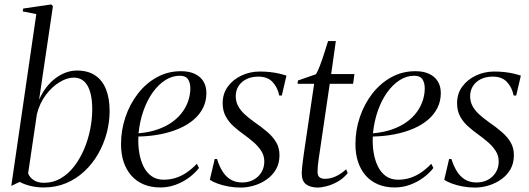

<svg xmlns="http://www.w3.org/2000/svg" viewBox="-20 -837 2389 867"><path d="M156.5 -386.5Q174.5 -428 201.8 -457.5Q229 -487 261.5 -502.8Q294 -518.5 326.5 -518.5Q377.5 -518.5 410.2 -496.2Q443 -474 459 -433Q475 -392 475 -335.5Q475 -285.5 461.8 -236Q448.5 -186.5 423.2 -142.2Q398 -98 361.5 -63.8Q325 -29.5 278.8 -10Q232.5 9.5 177.5 9.5Q146.5 9.5 118.5 2.8Q90.5 -4 68.5 -15.5L31 2.5L144 -773.5L82.5 -785.5L85 -798.5L211.5 -817L219 -809ZM107 -54Q114 -35.5 132.5 -23.5Q151 -11.5 178.5 -11.5Q220 -11.5 254.5 -31.8Q289 -52 315.2 -86.2Q341.5 -120.5 359.8 -163.5Q378 -206.5 387.2 -253Q396.5 -299.5 396.5 -343.5Q396.5 -412.5 375.5 -449.5Q354.5 -486.5 312.5 -486.5Q283 -486.5 249 -466Q215 -445.5 187 -408.5Q159 -371.5 146.5 -321Z M878.5 -78.5Q861.5 -56 834.5 -35.8Q807.5 -15.5 774 -3Q740.5 9.5 704 9.5Q661.5 9.5 628.5 -4.5Q595.5 -18.5 572.8 -44.5Q550 -70.5 538.2 -106.2Q526.5 -142 526.5 -186Q526.5 -249.5 546.5 -308.5Q566.5 -367.5 602.8 -414.2Q639 -461 688.5 -488.2Q738 -515.5 797.5 -515.5Q834 -515.5 859.5 -503.5Q885 -491.5 898.5 -469.5Q912 -447.5 912 -417Q912 -380.5 897 -350.2Q882 -320 854.5 -296.5Q827 -273 789 -256.5Q751 -240 704.5 -230.8Q658 -221.5 605 -220.5Q603 -184 608.5 -149.2Q614 -114.5 627.5 -86.5Q641 -58.5 663.8 -42Q686.5 -25.5 719 -25.5Q748 -25.5 773.8 -33.8Q799.5 -42 823.2 -58.2Q847 -74.5 869 -97.5ZM792 -495Q758.5 -495 727.5 -475.8Q696.5 -456.5 671 -421.5Q645.5 -386.5 628.5 -339Q611.5 -291.5 605.5 -235Q655.5 -239.5 693.8 -253.2Q732 -267 759.8 -287.5Q787.5 -308 805 -332.8Q822.5 -357.5 831 -384.5Q839.5 -411.5 839.5 -438Q839.5 -463 829 -479Q818.5 -495 792 -495Z M1252.5 -405.5H1241Q1233.5 -442.5 1210.8 -466.8Q1188 -491 1147 -491Q1115.5 -491 1092.5 -479.5Q1069.5 -468 1057 -448Q1044.5 -428 1044.5 -402.5Q1044.5 -379 1054.8 -359.2Q1065 -339.5 1083.8 -322Q1102.5 -304.5 1127 -287Q1163.5 -262 1189 -239.5Q1214.5 -217 1228.2 -192.5Q1242 -168 1242 -136Q1242 -99.5 1226.2 -72.2Q1210.5 -45 1184.5 -26.8Q1158.5 -8.5 1127.5 0.8Q1096.5 10 1066.5 10Q1038.5 10 1011.2 5Q984 0 962 -8.2Q940 -16.5 927.5 -25L949.5 -119H960Q969.5 -88 984.2 -64Q999 -40 1021 -26.5Q1043 -13 1073.5 -13Q1102 -13 1124.5 -25Q1147 -37 1160.2 -58.5Q1173.5 -80 1173.5 -107.5Q1173.5 -134.5 1159.2 -156.2Q1145 -178 1123.2 -196.5Q1101.5 -215 1078.5 -231.5Q1057 -247 1035.5 -266Q1014 -285 999.8 -310.5Q985.5 -336 985.5 -371Q985.5 -414.5 1009.2 -446.5Q1033 -478.5 1071.2 -496.2Q1109.5 -514 1153 -514Q1178.5 -514 1200.2 -511.5Q1222 -509 1240.2 -504.8Q1258.5 -500.5 1273.5 -495.5Z M1426.5 -169.5Q1422 -139.5 1419.2 -120.2Q1416.5 -101 1415.2 -88Q1414 -75 1414 -62Q1414 -43.5 1423 -36.5Q1432 -29.5 1447.5 -29.5Q1471.5 -29.5 1495.8 -40.5Q1520 -51.5 1543 -72.5L1550 -55Q1529.5 -30 1503.2 -15.8Q1477 -1.5 1453.2 4.2Q1429.5 10 1416 10Q1382.5 10 1362.5 -4.5Q1342.5 -19 1342.5 -55Q1342.5 -64.5 1344 -79.8Q1345.5 -95 1348 -113.8Q1350.5 -132.5 1353.5 -153.2Q1356.5 -174 1359.5 -194L1398.5 -458.5H1323.5L1325.5 -473.5L1406 -501.5Q1414 -512 1424.8 -540.8Q1435.5 -569.5 1445.5 -601Q1455.5 -632.5 1461.5 -651.5H1496.5L1475.5 -502.5H1580.5L1574.5 -458.5H1469Z M1937 -78.5Q1920 -56 1893 -35.8Q1866 -15.5 1832.5 -3Q1799 9.5 1762.5 9.5Q1720 9.5 1687 -4.5Q1654 -18.5 1631.2 -44.5Q1608.5 -70.5 1596.8 -106.2Q1585 -142 1585 -186Q1585 -249.5 1605 -308.5Q1625 -367.5 1661.2 -414.2Q1697.5 -461 1747 -488.2Q1796.5 -515.5 1856 -515.5Q1892.5 -515.5 1918 -503.5Q1943.5 -491.5 1957 -469.5Q1970.5 -447.5 1970.5 -417Q1970.5 -380.5 1955.5 -350.2Q1940.5 -320 1913 -296.5Q1885.5 -273 1847.5 -256.5Q1809.5 -240 1763 -230.8Q1716.5 -221.5 1663.5 -220.5Q1661.5 -184 1667 -149.2Q1672.5 -114.5 1686 -86.5Q1699.5 -58.5 1722.2 -42Q1745 -25.5 1777.5 -25.5Q1806.5 -25.5 1832.2 -33.8Q1858 -42 1881.8 -58.2Q1905.5 -74.5 1927.5 -97.5ZM1850.5 -495Q1817 -495 1786 -475.8Q1755 -456.5 1729.5 -421.5Q1704 -386.5 1687 -339Q1670 -291.5 1664 -235Q1714 -239.5 1752.2 -253.2Q1790.5 -267 1818.2 -287.5Q1846 -308 1863.5 -332.8Q1881 -357.5 1889.5 -384.5Q1898 -411.5 1898 -438Q1898 -463 1887.5 -479Q1877 -495 1850.5 -495Z M2311 -405.5H2299.5Q2292 -442.5 2269.2 -466.8Q2246.5 -491 2205.5 -491Q2174 -491 2151 -479.5Q2128 -468 2115.5 -448Q2103 -428 2103 -402.5Q2103 -379 2113.2 -359.2Q2123.5 -339.5 2142.2 -322Q2161 -304.5 2185.5 -287Q2222 -262 2247.5 -239.5Q2273 -217 2286.8 -192.5Q2300.5 -168 2300.5 -136Q2300.5 -99.5 2284.8 -72.2Q2269 -45 2243 -26.8Q2217 -8.5 2186 0.8Q2155 10 2125 10Q2097 10 2069.8 5Q2042.5 0 2020.5 -8.2Q1998.5 -16.5 1986 -25L2008 -119H2018.5Q2028 -88 2042.8 -64Q2057.5 -40 2079.5 -26.5Q2101.5 -13 2132 -13Q2160.5 -13 2183 -25Q2205.5 -37 2218.8 -58.5Q2232 -80 2232 -107.5Q2232 -134.5 2217.8 -156.2Q2203.5 -178 2181.8 -196.5Q2160 -215 2137 -231.5Q2115.5 -247 2094 -266Q2072.5 -285 2058.2 -310.5Q2044 -336 2044 -371Q2044 -414.5 2067.8 -446.5Q2091.5 -478.5 2129.8 -496.2Q2168 -514 2211.5 -514Q2237 -514 2258.8 -511.5Q2280.5 -509 2298.8 -504.8Q2317 -500.5 2332 -495.5Z"/></svg>

Font: Merriweather 144pt Light
Style: Italic
Weight: 300
Italic angle: -7.8°
Version: Version 2.101